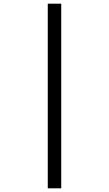

<svg xmlns="http://www.w3.org/2000/svg" viewBox="-20 -780 591 1041"><path d="M239 -760H312V241H239Z"/></svg>

Font: Noto Sans Tirhuta
Style: Regular
Weight: 400
Designer: Monotype Design Team
Foundry: Monotype Imaging Inc.
Version: Version 2.003; ttfautohint (v1.8.4.7-5d5b)